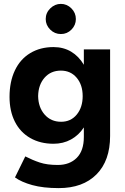

<svg xmlns="http://www.w3.org/2000/svg" viewBox="-20 -754 642 987"><path d="M57 158 110 50Q147 69 184.5 81.5Q222 94 277 94Q338 94 374.5 57.5Q411 21 411 -50V-99Q385 -59 345 -37Q305 -15 255 -15Q187 -15 135.5 -44.5Q84 -74 56.5 -128.5Q29 -183 29 -256Q29 -334 56.5 -392Q84 -450 135.5 -481Q187 -512 255 -512Q306 -512 345.5 -488.5Q385 -465 411 -421V-500H546V-55Q546 72 476 142.5Q406 213 282 213Q202 213 146 197.5Q90 182 57 158ZM294 -128Q344 -128 374.5 -165Q405 -202 405 -260Q405 -318 374 -354.5Q343 -391 293 -391Q241 -391 209 -354.5Q177 -318 176 -260Q177 -202 209.5 -165Q242 -128 294 -128ZM215 -656Q215 -688 238.5 -711Q262 -734 293 -734Q324 -734 347 -711Q370 -688 370 -656Q370 -625 347.5 -602Q325 -579 293 -579Q261 -579 238 -602Q215 -625 215 -656Z"/></svg>

Font: Oak Sans
Style: Bold
Weight: 700
Designer: Erik Kennedy, Walven
Foundry: Erik Kennedy, Walven
Version: Version 1.000